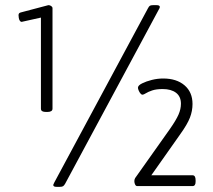

<svg xmlns="http://www.w3.org/2000/svg" viewBox="-20 -723 828 746"><path d="M159 -288Q149 -288 144 -291Q139 -294 139 -301V-678L163 -660L64 -638Q60 -638 57 -642.5Q54 -647 53 -653.5Q52 -660 52 -664Q52 -669 54.5 -671.5Q57 -674 62 -675L168 -703Q174 -703 179 -699.5Q184 -696 184 -691V-301Q184 -294 178.5 -291Q173 -288 164 -288ZM200 3Q187 3 187 -4Q187 -6 188.5 -8.5Q190 -11 191 -14L555 -691Q559 -699 563 -701Q567 -703 575 -703H588Q601 -703 601 -696Q601 -694 600 -691.5Q599 -689 597 -686L233 -9Q229 -2 225 0.5Q221 3 212 3ZM513 0Q508 0 505 -6Q502 -12 502 -19Q502 -22 502.5 -24.5Q503 -27 505 -31L641 -223Q664 -256 673.5 -277.5Q683 -299 683 -320Q683 -348 664 -362.5Q645 -377 612 -377Q587 -377 571 -371.5Q555 -366 546.5 -360.5Q538 -355 533 -355Q530 -355 526 -359.5Q522 -364 519 -371Q516 -378 516 -382Q516 -391 532 -399Q548 -407 570 -412.5Q592 -418 614 -418Q666 -418 697 -391.5Q728 -365 728 -319Q728 -292 718 -266Q708 -240 680 -201L551 -18L543 -42H728Q740 -42 740 -23V-17Q740 0 728 0Z"/></svg>

Font: Asap Light
Style: Regular
Weight: 300
Designer: Pablo Cosgaya
Foundry: Omnibus-Type
Version: Version 3.001